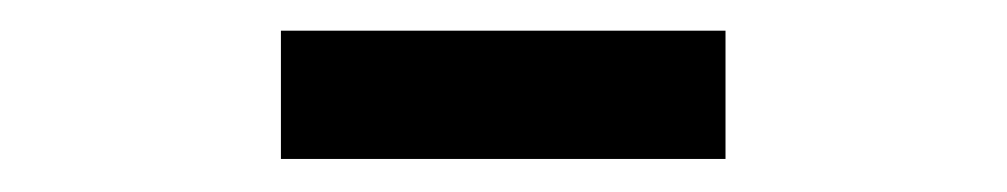

<svg xmlns="http://www.w3.org/2000/svg" viewBox="-20 -770 640 122"><path d="M441 -669H158.5V-750.5H441Z"/></svg>

Font: Fira Code Light Medium
Style: Regular
Weight: 500
Monospace: yes
Version: Version 5.002